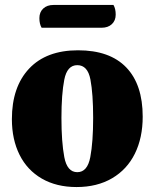

<svg xmlns="http://www.w3.org/2000/svg" viewBox="-20 -733 624 775"><path d="M556 -262Q556 -177 524.5 -113Q493 -49 432.5 -13.5Q372 22 289 22Q208 22 149 -12Q90 -46 59 -108Q28 -170 28 -252Q28 -382 97.5 -456Q167 -530 295 -530Q423 -530 489.5 -461Q556 -392 556 -262ZM356 -257Q356 -354 345 -412Q334 -470 292 -470Q251 -470 239.5 -411.5Q228 -353 228 -257Q228 -160 239.5 -99Q251 -38 292 -38Q333 -38 344.5 -99Q356 -160 356 -257ZM447 -674Q447 -650 431.5 -635.5Q416 -621 390 -621H148Q139 -636 139 -660Q139 -684 154.5 -698.5Q170 -713 196 -713H438Q447 -698 447 -674Z"/></svg>

Font: Sansita ExtraBold
Style: Regular
Weight: 800
Designer: Pablo Cosgaya
Foundry: Omnibus-Type
Version: Version 1.006